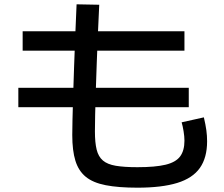

<svg xmlns="http://www.w3.org/2000/svg" viewBox="-20 -825 1040 890"><path d="M617 45Q529 45 470 33.5Q411 22 377.5 -5.5Q344 -33 329.5 -80Q315 -127 315 -199Q315 -222 316 -269.5Q317 -317 319 -381Q321 -445 323.5 -517.5Q326 -590 329 -664Q332 -738 335 -805L440 -803Q437 -742 434 -672.5Q431 -603 428.5 -533.5Q426 -464 424 -402Q422 -340 421 -291.5Q420 -243 420 -216Q420 -164 428 -131.5Q436 -99 457 -81Q478 -63 517 -56.5Q556 -50 617 -50Q700 -50 747.5 -61.5Q795 -73 815 -100Q835 -127 835 -173Q835 -192 831 -216.5Q827 -241 822 -258L925 -281Q933 -247 936.5 -221.5Q940 -196 940 -170Q940 -94 906.5 -46.5Q873 1 801.5 23Q730 45 617 45ZM65 -328V-418H855V-328ZM85 -590V-680H835V-590Z"/></svg>

Font: M PLUS 1 Thin Medium
Style: Regular
Weight: 500
Version: Version 1.001